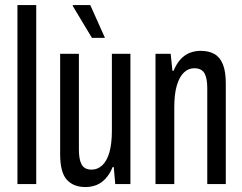

<svg xmlns="http://www.w3.org/2000/svg" viewBox="-20 -744 979 776"><path d="M50.5 0V-723.5H126.4V0Z M325.3 12Q276.9 12 250 -17.7Q223.1 -47.4 223.1 -120.7V-526.5H298.9V-139.6Q298.9 -121.4 301.2 -106.9Q303.4 -92.3 308.8 -81.3Q314.2 -70.2 324.4 -64.3Q334.5 -58.4 350.7 -58.4Q373.9 -58.4 392.8 -75.4Q411.7 -92.4 422 -127.7Q432.2 -163 432.2 -215.8V-526.5H507.1V0H445.8L439.8 -68.8H435.3Q423.3 -39.9 406.6 -22Q389.9 -4 369.4 4Q348.9 12 325.3 12ZM404.2 -591H351.5L274.3 -719.5V-723.5H344.8Z M608.5 0V-526.5H669.8L676.9 -457.8H681.3Q693.8 -487.2 710.2 -504.9Q726.7 -522.5 747.2 -530.5Q767.7 -538.5 790.3 -538.5Q824.1 -538.5 846.6 -525.7Q869.2 -512.8 880.9 -484Q892.6 -455.2 892.6 -405.8V0H817.7V-386.9Q817.7 -405.2 815.4 -419.7Q813.2 -434.2 807.8 -445.3Q802.4 -456.4 791.8 -462.3Q781.2 -468.2 764.9 -468.2Q741.7 -468.2 723.6 -451.2Q705.4 -434.1 694.9 -399.4Q684.4 -364.6 684.4 -310.8V0Z"/></svg>

Font: Archivo SemiBold ExtraCondensed
Style: Regular
Weight: 600
Width: 2
Version: Version 2.001